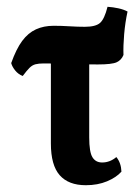

<svg xmlns="http://www.w3.org/2000/svg" viewBox="-20 -537 409 566"><path d="M47 -313Q34 -318 25 -329Q16 -340 13 -351Q28 -393 45.5 -416.5Q63 -440 86 -450.5Q109 -461 138 -461Q161 -461 185 -459.5Q209 -458 230 -458Q262 -458 275 -469.5Q288 -481 297 -517Q313 -516 329 -512.5Q345 -509 356 -503Q349 -471 346 -436Q343 -401 344 -375Q338 -360 324 -353.5Q310 -347 268 -347Q243 -347 214 -348Q185 -349 157.5 -349.5Q130 -350 109 -350Q94 -350 84.5 -347.5Q75 -345 67 -337Q59 -329 47 -313ZM233 9Q182 9 156 -20.5Q130 -50 130 -114V-369H243V-132Q243 -89 252.5 -73.5Q262 -58 281 -58Q304 -58 323 -74Q337 -57 338 -31Q323 -14 295.5 -2.5Q268 9 233 9Z"/></svg>

Font: Vollkorn SemiBold
Style: Regular
Weight: 600
Designer: Friedrich Althausen
Foundry: Friedrich Althausen
Version: Version 5.000